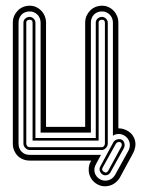

<svg xmlns="http://www.w3.org/2000/svg" viewBox="-20 -562 503 672"><path d="M399.7 59.1Q394 69.1 385.1 76.4Q376.2 83.7 365.5 87.2Q354.7 90.6 343.1 89.8Q331.5 89.1 320.8 83Q310.3 77.4 303.1 68.2Q295.9 59.1 292.7 48.2Q289.6 37.4 290.6 25.6Q291.7 13.9 297.6 2.9L299.1 0H84Q71.3 0 60.4 -4.4Q49.6 -8.8 41.7 -16.7Q33.9 -24.7 29.4 -35.4Q24.9 -46.1 24.9 -59.1V-482.9Q24.9 -495.4 29.5 -506.1Q34.2 -516.8 42.1 -524.9Q50 -533 60.8 -537.5Q71.5 -542 84 -542Q96.4 -542 106.8 -537.1Q117.2 -532.2 124.9 -524Q132.6 -515.9 136.8 -505.2Q141.1 -494.6 141.1 -482.9V-117.9H278.1V-482.9Q278.1 -495.4 282.7 -506.1Q287.4 -516.8 295.3 -524.9Q303.2 -533 314 -537.5Q324.7 -542 337.2 -542Q349.6 -542 360 -537.1Q370.4 -532.2 378.1 -524Q385.7 -515.9 390 -505.2Q394.3 -494.6 394.3 -482.9V-112.8Q401.9 -112.8 409.5 -111Q417.2 -109.1 424.8 -105Q436 -99.1 442.9 -90.1Q449.7 -81.1 452.4 -70.4Q455.1 -59.8 453.4 -48.3Q451.7 -36.9 445.8 -25.9ZM44.9 -59.1Q44.9 -50.3 47.9 -43.1Q50.8 -35.9 55.9 -30.8Q61 -25.6 68.2 -22.8Q75.4 -20 84 -20H333.5L315.7 12.9Q311.5 20.5 310.5 28.2Q309.6 35.9 311.6 42.8Q313.7 49.8 318.5 55.8Q323.2 61.8 330.8 65.9Q337.9 69.6 345.5 70.2Q353 70.8 360.1 68.6Q367.2 66.4 373.2 61.6Q379.2 56.9 382.8 50L429.7 -34.9Q433.3 -42 434.2 -49.7Q435.1 -57.4 433.1 -64.5Q431.2 -71.5 426.5 -77.6Q421.9 -83.7 414.8 -87.9Q404.5 -93.5 394.2 -93.1Q383.8 -92.8 375.2 -86.9V-482.9Q375.2 -490.7 372.4 -497.8Q369.6 -504.9 364.5 -510.3Q359.4 -515.6 352.4 -518.8Q345.5 -522 337.2 -522Q328.6 -522 321.4 -519.2Q314.2 -516.4 309.1 -511.2Q304 -506.1 301 -498.9Q298.1 -491.7 298.1 -482.9V-97.9H122.1V-482.9Q122.1 -490.7 119.3 -497.8Q116.5 -504.9 111.3 -510.3Q106.2 -515.6 99.2 -518.8Q92.3 -522 84 -522Q75.4 -522 68.2 -519.2Q61 -516.4 55.9 -511.2Q50.8 -506.1 47.9 -498.9Q44.9 -491.7 44.9 -482.9ZM62 -482.9Q62 -487.3 63.8 -491.1Q65.7 -494.9 68.8 -497.4Q72 -500 75.9 -501.5Q79.8 -502.9 84 -502.9Q87.4 -502.9 90.9 -501.3Q94.5 -499.8 97.4 -497.1Q100.3 -494.4 102.2 -490.7Q104 -487.1 104 -482.9V-78.9H315.2V-482.9Q315.2 -487.3 317 -491.1Q318.8 -494.9 322 -497.4Q325.2 -500 329.1 -501.5Q333 -502.9 337.2 -502.9Q340.6 -502.9 344.1 -501.3Q347.7 -499.8 350.6 -497.1Q353.5 -494.4 355.3 -490.7Q357.2 -487.1 357.2 -482.9V-59.1Q357.2 -55.4 355.5 -51.5Q353.8 -47.6 351 -44.4Q348.1 -41.3 344.5 -39.2Q340.8 -37.1 337.2 -37.1H84Q79.8 -37.1 75.9 -38.9Q72 -40.8 68.8 -43.9Q65.7 -47.1 63.8 -51Q62 -54.9 62 -59.1ZM72 -59.1Q72 -54.4 75.3 -50.7Q78.6 -46.9 84 -46.9H337.2Q341.1 -46.9 344.1 -51Q347.2 -55.2 347.2 -59.1V-482.9Q347.2 -486.8 344.8 -489.9Q342.5 -492.9 337.2 -492.9Q332.5 -492.9 328.9 -490.6Q325.2 -488.3 325.2 -482.9V-69.8H94V-482.9Q94 -486.8 91.7 -489.9Q89.4 -492.9 84 -492.9Q79.3 -492.9 75.7 -490.6Q72 -488.3 72 -482.9ZM376.7 -64Q378.4 -67.6 382 -70.2Q385.5 -72.8 389.8 -74Q394 -75.2 398.6 -75Q403.1 -74.7 406.7 -73Q410.2 -71 412.4 -67.6Q414.6 -64.2 415.5 -60.1Q416.5 -55.9 416 -51.6Q415.5 -47.4 413.8 -43.9L366.7 41Q364.7 44.7 361.5 47.1Q358.2 49.6 354.4 50.7Q350.6 51.8 346.6 51.4Q342.5 51 339.6 49.1Q336.2 47.1 333.6 44.1Q331.1 41 329.6 37.2Q328.1 33.4 328.4 29.3Q328.6 25.1 330.8 21ZM404.8 -49.1Q405.8 -50.5 406.1 -52.7Q406.5 -54.9 406.1 -57.3Q405.8 -59.6 404.7 -61.4Q403.6 -63.2 401.6 -64Q397.2 -66.2 392.6 -64.5Q387.9 -62.7 385.7 -59.1L338.6 25.9Q336.4 30.5 338.6 34.5Q340.8 38.6 344.7 40Q349.1 43 352.8 41.4Q356.4 39.8 358.6 35.9Z"/></svg>

Font: TafelwerkOT
Style: Regular
Weight: 400
Designer: Peter Wiegel
Foundry: Peter Wiegel, based on an original design named Oxford by Christine Lord, 1969
Version: Version 1.000